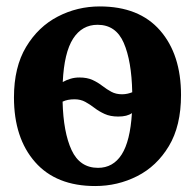

<svg xmlns="http://www.w3.org/2000/svg" viewBox="-20 -582 622 612"><path d="M24.5 -271.5Q24.5 -368 63.2 -432.5Q102 -497 164.2 -529.2Q226.5 -561.5 298 -561.5Q423.5 -561.5 490.2 -485Q557 -408.5 557 -279Q557 -180.5 518.2 -116.2Q479.5 -52 417.2 -20.5Q355 11 283.5 11Q159 11 91.8 -65.5Q24.5 -142 24.5 -271.5ZM233 -335Q258 -335 275.2 -327Q292.5 -319 306.2 -308.2Q320 -297.5 334.8 -289.5Q349.5 -281.5 369 -281.5Q378.5 -281.5 387 -283.5Q395.5 -285.5 401.5 -288Q399.5 -387.5 374.5 -445.2Q349.5 -503 291 -503Q241.5 -503 213 -458.8Q184.5 -414.5 180 -320.5Q191.5 -327 204.8 -331Q218 -335 233 -335ZM292.5 -47Q340.5 -47 367.8 -89.5Q395 -132 400.5 -221.5Q385.5 -210.5 357 -210.5Q331.5 -210.5 313.5 -218.8Q295.5 -227 281.2 -238Q267 -249 252 -257.2Q237 -265.5 217.5 -265.5Q195 -265.5 179.5 -258Q182 -160 208.2 -103.5Q234.5 -47 292.5 -47Z"/></svg>

Font: Merriweather Text Regular
Style: Bold
Weight: 700
Designer: Eben Sorkin
Foundry: Eben Sorkin
Version: Version 2.100; ttfautohint (v1.7.19-72a1) -l 8 -r 50 -G 200 